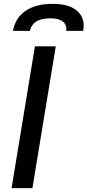

<svg xmlns="http://www.w3.org/2000/svg" viewBox="-20 -975 453 995"><path d="M40 0 161 -735H269L148 0ZM47 -815Q51 -837 60.5 -858Q70 -879 86 -896Q102 -913 122.5 -925Q143 -937 164.5 -943.5Q186 -950 208 -952.5Q230 -955 252 -955Q274 -955 295 -952.5Q316 -950 335.5 -943.5Q355 -937 371.5 -925Q388 -913 399 -896Q410 -879 412.5 -858Q415 -837 411 -815H323Q326 -831 319.5 -845.5Q313 -860 300 -867.5Q287 -875 271.5 -877.5Q256 -880 240 -880Q224 -880 207.5 -877.5Q191 -875 175 -867.5Q159 -860 148.5 -845.5Q138 -831 135 -815Z"/></svg>

Font: Iosevka Aile Semibold Oblique
Style: Regular
Weight: 600
Italic angle: -9°
Designer: Belleve Invis
Foundry: Belleve Invis
Version: Version 31.1.0; ttfautohint (v1.8.4)